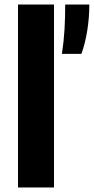

<svg xmlns="http://www.w3.org/2000/svg" viewBox="-20 -828 414 848"><path d="M59.5 0V-808H218.5V0ZM253.5 -590Q262 -646.5 265 -698.8Q268 -751 268 -808H374.5Q374.5 -749 365.2 -692Q356 -635 339.5 -590Z"/></svg>

Font: Encode Sans Condensed Thin
Style: Bold
Weight: 700
Version: Version 3.002